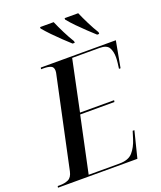

<svg xmlns="http://www.w3.org/2000/svg" viewBox="-192 -1049 966 1154"><g transform="rotate(-20 291.0 -472.0)"><path d="M-24 0 -22 -10H-7Q23 -10 46 -20.5Q69 -31 77 -68L199 -640Q203 -655 203 -666Q203 -690 185.5 -697Q168 -704 141 -704H124L126 -714H606L575 -546H565Q567 -559 569.5 -581Q572 -603 572 -618Q572 -655 558 -679.5Q544 -704 498 -704H323L255 -379H473L471 -368H252L176 -10H373Q431 -10 458 -41Q485 -72 500 -120L515 -168H526L484 0ZM355 -784Q333 -804 305.5 -830Q278 -856 251.5 -883.5Q225 -911 205 -935V-944H292Q306 -911 327 -869Q348 -827 368 -795L369 -784ZM512 -784Q490 -804 462.5 -830Q435 -856 408.5 -883Q382 -910 362 -935V-944H449Q463 -911 484 -869Q505 -827 525 -795V-784Z"/></g></svg>

Font: Noto Serif Display SemiCondensed Medium
Style: Italic
Weight: 500
Width: 4
Italic angle: -12°
Designer: Monotype Design Team
Foundry: Monotype Imaging Inc.
Version: Version 2.009